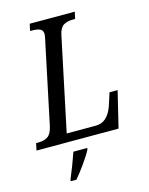

<svg xmlns="http://www.w3.org/2000/svg" viewBox="-155 -798 854 1103"><g transform="rotate(-15 272.5 -246.5)"><path d="M-10 -42H3Q38 -42 59.5 -56.5Q81 -71 91 -114L194 -603Q199 -623 199 -634Q199 -657 182.5 -665Q166 -673 135 -673H123L132 -714H400L391 -673H379Q343 -673 321.5 -659.5Q300 -646 291 -605L174 -50H348Q417 -50 448 -138L473 -215H521L469 0H-19ZM127 210Q158 137 184 61H267L265 70Q251 98 218.5 144Q186 190 159 221H125Z"/></g></svg>

Font: Noto Serif Narrow
Style: Italic
Weight: 400
Width: 4
Italic angle: -12°
Designer: Monotype Design Team
Foundry: Monotype Imaging Inc.
Version: Version 1.001